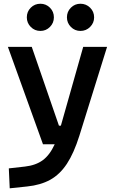

<svg xmlns="http://www.w3.org/2000/svg" viewBox="-20 -767 626 1021"><path d="M208.5 0 22 -517.6H148.9L293.5 -98.6H303.7L422.4 -517.6H549.3L402.3 -45.9Q373 47.4 335.7 104Q298.3 160.6 247.1 189Q195.8 217.3 124.5 224.6L31.7 234.4L26.9 128.4L112.8 118.7Q169.9 112.3 207.3 85Q244.6 57.6 271 0ZM407.7 -602.5Q377.9 -602.5 356.9 -623.8Q335.9 -645 335.9 -674.8Q335.9 -705.1 356.9 -726.1Q377.9 -747.1 407.7 -747.1Q438 -747.1 459.2 -726.1Q480.5 -705.1 480.5 -674.8Q480.5 -645 459.2 -623.8Q438 -602.5 407.7 -602.5ZM194.8 -602.5Q164.6 -602.5 143.6 -623.8Q122.6 -645 122.6 -674.8Q122.6 -705.1 143.6 -726.1Q164.6 -747.1 194.8 -747.1Q224.6 -747.1 245.6 -726.1Q266.6 -705.1 266.6 -674.8Q266.6 -645 245.6 -623.8Q224.6 -602.5 194.8 -602.5Z"/></svg>

Font: Caskaydia Cove SemiBold
Style: Regular
Weight: 600
Monospace: yes
Designer: Aaron Bell
Foundry: Saja Typeworks
Version: Version 4.300; ttfautohint (v1.8.3)